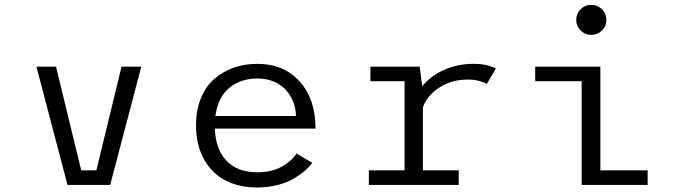

<svg xmlns="http://www.w3.org/2000/svg" viewBox="-20 -782 2880 812"><path d="M494 -500H577.5L446 0H265.5L134 -500H217L323.5 -61.5H387.5Z M1301 -93Q1289.5 -77.5 1271 -61.2Q1252.5 -45 1224.2 -27.8Q1196 -10.5 1154.8 0.2Q1113.5 11 1067.5 11Q993 11 935.5 -17.8Q878 -46.5 843.5 -107Q809 -167.5 809 -252.5Q809 -316.5 829.8 -367Q850.5 -417.5 886.8 -448.8Q923 -480 969.2 -496Q1015.5 -512 1068.5 -512Q1180 -512 1247.2 -437.5Q1314.5 -363 1314.5 -238H888.5Q892 -150 938.2 -101.8Q984.5 -53.5 1067.5 -53.5Q1131 -53.5 1173.8 -78.5Q1216.5 -103.5 1234 -133ZM1069 -450Q997.5 -450 949.5 -410.2Q901.5 -370.5 891 -291.5H1231.5Q1231.5 -320 1221.5 -347.2Q1211.5 -374.5 1192.5 -397.8Q1173.5 -421 1141.2 -435.5Q1109 -450 1069 -450Z M1768.5 -61.5H1920V0H1540V-61.5H1691V-438.5H1546.5V-500H1755L1765.5 -417Q1800.5 -460.5 1857.5 -486.2Q1914.5 -512 1982.5 -512Q2040.5 -512 2077 -492L2038.5 -426.5Q2030 -433 2008.2 -439.2Q1986.5 -445.5 1958.5 -445.5Q1890.5 -445.5 1839 -412.5Q1787.5 -379.5 1768.5 -328.5Z M2525.8 -653Q2507 -634.5 2480.5 -634.5Q2454 -634.5 2435.5 -653Q2417 -671.5 2417 -698Q2417 -724.5 2435.5 -743Q2454 -761.5 2480.5 -761.5Q2507 -761.5 2525.8 -743Q2544.5 -724.5 2544.5 -698Q2544.5 -671.5 2525.8 -653ZM2519 -61.5H2719V0H2440V-438.5H2243.5V-500H2519Z"/></svg>

Font: League Mono Light
Style: Regular
Weight: 300
Width: 6
Designer: Tyler Finck
Foundry: The League of Moveable Type / Tyler Finck
Version: Version 2.210